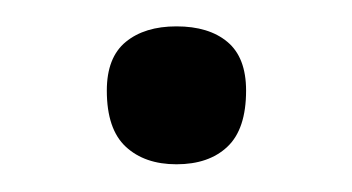

<svg xmlns="http://www.w3.org/2000/svg" viewBox="-20 -112 260 142"><path d="M110.5 9.5Q87 9.5 73 -3.5Q59 -16.5 59 -45Q59 -69.5 73 -81Q87 -92.5 110.5 -92.5Q134.5 -92.5 148.2 -81Q162 -69.5 162 -45Q162 -16.5 148.2 -3.5Q134.5 9.5 110.5 9.5Z"/></svg>

Font: Commissioner Loud ExtraLight
Style: Regular
Weight: 200
Designer: Kostas Bartsokas
Foundry: Kostas Bartsokas
Version: Version 1.000; ttfautohint (v1.8.3)